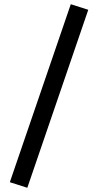

<svg xmlns="http://www.w3.org/2000/svg" viewBox="-20 -785 474 906"><path d="M396.5 -738.8 108.9 101.1 26.4 74.7 314 -765.1Z"/></svg>

Font: Vazirmatn UI NL ExtraBold
Style: Regular
Weight: 800
Designer: Saber Rastikerdar
Foundry: Saber Rastikerdar
Version: Version 33.003